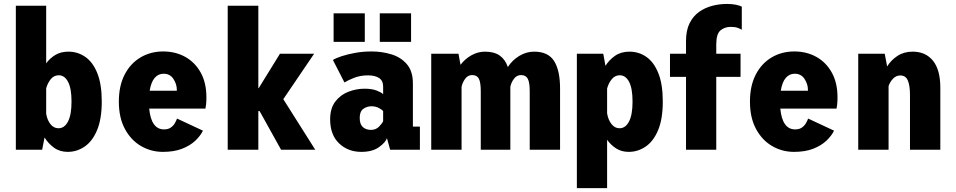

<svg xmlns="http://www.w3.org/2000/svg" viewBox="-20 -780 4977 1000"><path d="M62.5 0V-750H220.5V-450Q239.5 -476.5 268.2 -493.8Q297 -511 336.5 -511Q385 -511 424.5 -483.5Q464 -456 487 -398.5Q510 -341 510 -251Q510 -161 486 -103Q462 -45 421.5 -17Q381 11 332.5 11Q291 11 261.2 -10.8Q231.5 -32.5 212 -64L199.5 0ZM286 -388Q261 -388 244.5 -367.8Q228 -347.5 220.5 -320V-187.5Q226 -154.5 243 -133.2Q260 -112 284.5 -112Q316 -112 334.2 -147.2Q352.5 -182.5 352.5 -251Q352.5 -319.5 334.5 -353.8Q316.5 -388 286 -388Z M828.5 11Q766.5 11 714.2 -19.5Q662 -50 630.5 -108.5Q599 -167 599 -250.5Q599 -333 629.2 -391.5Q659.5 -450 712 -481Q764.5 -512 830 -512Q894 -512 944.8 -483.8Q995.5 -455.5 1025.2 -402.2Q1055 -349 1055 -273Q1055 -252 1053.5 -237.5Q1052 -223 1050 -214.5H757Q767.5 -106 834.5 -106Q856 -106 869.8 -115.8Q883.5 -125.5 891 -139Q898.5 -152.5 902 -162.5L1037 -99.5Q1024 -72.5 997 -47Q970 -21.5 928.2 -5.2Q886.5 11 828.5 11ZM832 -396Q804.5 -396 785.8 -374.5Q767 -353 759.5 -307.5H901V-312Q901 -342 883.2 -369Q865.5 -396 832 -396Z M1166 0V-750H1325.5V-321H1327.5L1438 -500H1616L1455.5 -263.5L1622 0H1444L1332 -201.5H1325.5V0Z M1862 11Q1792 11 1745.8 -33.5Q1699.5 -78 1699.5 -158.5Q1699.5 -215.5 1726.2 -250.8Q1753 -286 1794.2 -302Q1835.5 -318 1879 -318Q1917.5 -318 1942.8 -308Q1968 -298 1975.5 -289.5V-329Q1975.5 -360 1954.2 -373.8Q1933 -387.5 1897 -387.5Q1855.5 -387.5 1822.5 -374Q1789.5 -360.5 1774 -350.5L1714 -467.5Q1728 -477 1759 -487.2Q1790 -497.5 1830.8 -504.8Q1871.5 -512 1915.5 -512Q1969 -512 2018.5 -497Q2068 -482 2099.2 -445.5Q2130.5 -409 2130.5 -345.5V-120.5H2167V0H2012L1995.5 -60Q1987 -37 1953 -13Q1919 11 1862 11ZM1912.5 -103.5Q1938 -103.5 1954.8 -121Q1971.5 -138.5 1975.5 -149V-201Q1970 -209 1952.8 -217.8Q1935.5 -226.5 1915 -226.5Q1891 -226.5 1872.2 -213Q1853.5 -199.5 1853.5 -166Q1853.5 -132.5 1870 -118Q1886.5 -103.5 1912.5 -103.5ZM1717.5 -710.5H1880V-562H1717.5ZM1958 -710.5H2121V-562H1958Z M2226 0V-500H2368L2378.5 -442.5Q2402 -473.5 2435.5 -492.2Q2469 -511 2506 -511Q2553.5 -511 2582.5 -490.8Q2611.5 -470.5 2625 -431Q2648 -466.5 2684.5 -488.8Q2721 -511 2762 -511Q2835 -511 2866 -462Q2897 -413 2897 -319.5V0H2739V-304.5Q2739 -350.5 2728.8 -369.8Q2718.5 -389 2694 -389Q2671 -389 2656.5 -369.2Q2642 -349.5 2638 -327.5V0H2484V-304.5Q2484 -350.5 2474.2 -369.8Q2464.5 -389 2439 -389Q2416.5 -389 2402.2 -369Q2388 -349 2384 -327.5V0Z M2984.5 200V-500H3122L3133.5 -437Q3152.5 -468 3183.5 -489.5Q3214.5 -511 3258.5 -511Q3307.5 -511 3346.8 -483.5Q3386 -456 3409 -398.5Q3432 -341 3432 -251Q3432 -161 3408 -103Q3384 -45 3343.5 -17Q3303 11 3254.5 11Q3217 11 3189 -7Q3161 -25 3142 -52V200ZM3208 -388Q3183 -388 3166.2 -367.5Q3149.5 -347 3142 -319V-189.5Q3147.5 -156 3164.8 -134Q3182 -112 3206.5 -112Q3238 -112 3256.2 -147.2Q3274.5 -182.5 3274.5 -251Q3274.5 -319.5 3256.5 -353.8Q3238.5 -388 3208 -388Z M3553 0V-379.5H3469.5V-500H3553V-566.5Q3553 -621.5 3571.5 -658.8Q3590 -696 3621 -718Q3652 -740 3689.8 -749.8Q3727.5 -759.5 3766.5 -759.5Q3794.5 -759.5 3814.5 -755Q3834.5 -750.5 3843.5 -745.5V-625Q3835 -630.5 3821.5 -635.2Q3808 -640 3786 -640Q3754 -640 3732.2 -621.5Q3710.5 -603 3710.5 -549V-500H3837V-379.5H3710.5V0Z M4115.5 11Q4053.5 11 4001.2 -19.5Q3949 -50 3917.5 -108.5Q3886 -167 3886 -250.5Q3886 -333 3916.2 -391.5Q3946.5 -450 3999 -481Q4051.5 -512 4117 -512Q4181 -512 4231.8 -483.8Q4282.5 -455.5 4312.2 -402.2Q4342 -349 4342 -273Q4342 -252 4340.5 -237.5Q4339 -223 4337 -214.5H4044Q4054.5 -106 4121.5 -106Q4143 -106 4156.8 -115.8Q4170.5 -125.5 4178 -139Q4185.5 -152.5 4189 -162.5L4324 -99.5Q4311 -72.5 4284 -47Q4257 -21.5 4215.2 -5.2Q4173.5 11 4115.5 11ZM4119 -396Q4091.5 -396 4072.8 -374.5Q4054 -353 4046.5 -307.5H4188V-312Q4188 -342 4170.2 -369Q4152.5 -396 4119 -396Z M4450 0V-500H4588L4600.5 -434Q4621 -467 4654.5 -489Q4688 -511 4733.5 -511Q4801 -511 4839.2 -463.8Q4877.5 -416.5 4877.5 -323.5V0H4719.5V-285.5Q4719.5 -335 4708.2 -361Q4697 -387 4669 -387Q4647 -387 4631 -370Q4615 -353 4608 -331.5V0Z"/></svg>

Font: Trispace SemiCondensed
Style: Bold
Weight: 700
Width: 4
Designer: Tyler Finck
Foundry: Etcetera Type Company
Version: Version 1.210; ttfautohint (v1.8.3)